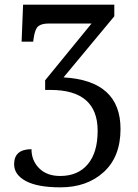

<svg xmlns="http://www.w3.org/2000/svg" viewBox="-20 -556 587 816"><path d="M171.9 -214.8 369.1 -456.1H188Q156.2 -456.1 142.3 -444.1Q128.4 -432.1 123 -393.1L121.1 -378.9H71.8L78.1 -536.1H465.8V-486.8L250 -227.1Q492.2 -213.4 492.2 -7.8Q492.2 109.9 421.1 175Q350.1 240.2 236.8 240.2Q139.6 240.2 89.8 213.4Q40 186.5 40 142.1Q40 78.1 113.8 78.1Q113.8 126 146.2 158.9Q178.7 191.9 235.8 191.9Q311 191.9 353 142.1Q395 92.3 395 0Q395 -173.8 194.8 -173.8H171.9Z"/></svg>

Font: Droid-TTFautohint Serif
Style: Regular
Weight: 400
Foundry: Ascender Corporation
Version: Version 1.00; ttfautohint (v1.00rc1.4-1a1c-dirty) -l 8 -r 50